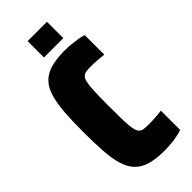

<svg xmlns="http://www.w3.org/2000/svg" viewBox="-276 -903 955 955"><g transform="rotate(-45 201.5 -425.5)"><path d="M251 8Q191 8 151 -4Q111 -16 87 -41.5Q63 -67 50.5 -108Q38 -149 34 -207.5Q30 -266 30 -344Q30 -423 34.5 -481.5Q39 -540 51.5 -581Q64 -622 88.5 -647.5Q113 -673 153 -684.5Q193 -696 251 -696Q275 -696 299 -693.5Q323 -691 343.5 -687.5Q364 -684 376 -679V-542Q355 -544 338.5 -545.5Q322 -547 309.5 -547.5Q297 -548 288 -548Q267 -548 253 -545.5Q239 -543 230.5 -533.5Q222 -524 218 -502Q214 -480 212.5 -442Q211 -404 211 -344Q211 -284 212 -245.5Q213 -207 217 -185.5Q221 -164 229.5 -154Q238 -144 252 -142Q266 -140 288 -140Q314 -140 336.5 -141.5Q359 -143 378 -146V-10Q363 -5 341.5 -0.5Q320 4 296.5 6Q273 8 251 8ZM154 -744V-859H290V-744Z"/></g></svg>

Font: Saira Condensed Black
Style: Regular
Weight: 900
Width: 3
Designer: Hector Gatti with collaboration of the Omnibus-Type team
Foundry: Omnibus-Type
Version: Version 1.101